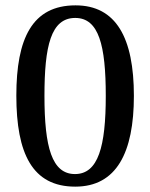

<svg xmlns="http://www.w3.org/2000/svg" viewBox="-20 -687 561 717"><path d="M261 10C415 10 480 -117 480 -329C480 -545 414 -667 262 -667C100 -667 41 -543 41 -330C41 -113 101 10 261 10ZM260 -37C174 -37 146 -137 146 -329C146 -515 170 -620 261 -620C349 -620 375 -518 375 -329C375 -140 347 -37 260 -37Z"/></svg>

Font: Noto Serif Oriya Medium
Style: Regular
Weight: 500
Designer: David Williams
Foundry: Google LLC, David Williams
Version: Version 1.051